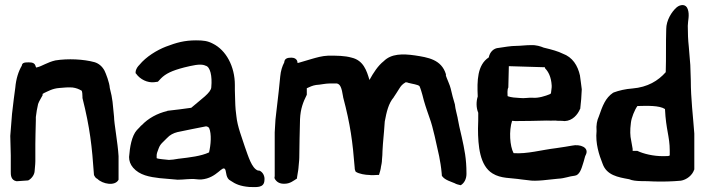

<svg xmlns="http://www.w3.org/2000/svg" viewBox="-20 -728 2815 766"><path d="M21 -185C22 -160 22 -134 23 -108V-43C23 -33 22 -9 46 -5H47L90 -8H92C105 -14 117 -30 118 -44C118 -49 121 -71 121 -85V-153C121 -178 122 -203 123 -248V-261C125 -279 128 -296 132 -313C136 -325 144 -336 150 -348V-353C150 -353 149 -354 152 -354L154 -356C172 -364 189 -375 217 -377C236 -379 253 -380 269 -379C284 -377 294 -373 306 -366C308 -361 309 -353 309 -342V-337C339 -218 347 -144 355 -29L356 -28C359 -22 361 -18 369 -14C389 6 439 16 453 -11V-105C450 -158 435 -236 435 -262L429 -322L425 -347C423 -357 421 -365 418 -377C417 -398 402 -436 397 -446C388 -463 374 -475 357 -480C313 -492 251 -495 201 -487C170 -480 145 -463 130 -460H129C124 -457 124 -458 121 -467C116 -482 94 -479 86 -479C76 -479 68 -476 67 -466C54 -444 44 -414 41 -378L35 -333L28 -274C26 -245 23 -215 21 -186Z M495 -101C495 -86 500 -72 511 -59C537 -29 576 -22 619 -17H620L689 -11C714 -11 741 -16 762 -13C769 -12 776 -12 782 -12H783C847 -17 868 -73 879 -51C883 -42 881 -16 900 -7C919 6 938 15 975 18H976C1000 18 1034 24 1035 -9C1037 -24 1030 -40 1016 -47H1015L1008 -48C984 -58 971 -103 957 -142C946 -177 927 -223 923 -265L920 -291C918 -311 918 -348 917 -368V-389C917 -463 882 -528 829 -554C808 -565 791 -567 762 -567C716 -567 684 -558 642 -542C606 -528 563 -502 536 -469C531 -464 521 -453 521 -439V-436L523 -434C539 -411 569 -397 595 -400L610 -402C614 -406 620 -413 622 -415C641 -434 665 -446 715 -459C745 -466 778 -475 798 -467L799 -466H800C819 -462 827 -424 823 -381V-380C822 -358 782 -332 743 -298C712 -293 680 -290 648 -286L647 -285C608 -276 571 -256 545 -228H544C538 -221 533 -216 527 -210V-209H526C505 -185 498 -141 495 -102ZM605 -97V-109C605 -114 608 -124 613 -136C620 -155 630 -160 646 -177C658 -190 672 -197 688 -201C727 -209 765 -217 802 -224C804 -224 809 -223 814 -218C825 -194 821 -149 814 -120C782 -105 737 -100 695 -95H694C677 -92 663 -90 654 -90C639 -92 613 -93 605 -97Z M1075 -20C1075 -19 1076 -16 1076 -15C1084 -1 1097 6 1116 5C1137 5 1151 -7 1165 -16V-20C1166 -30 1170 -46 1171 -60V-61C1171 -66 1174 -87 1174 -99C1175 -168 1175 -178 1177 -253C1179 -294 1189 -320 1204 -350V-376C1215 -381 1227 -387 1241 -389C1260 -390 1277 -395 1296 -395H1324C1337 -392 1343 -380 1349 -341V-340C1378 -231 1387 -161 1395 -60C1395 -51 1397 -48 1399 -43C1412 -34 1439 -30 1453 -30C1464 -28 1477 -30 1484 -30H1492C1495 -40 1499 -52 1500 -63C1501 -68 1504 -80 1504 -92C1505 -103 1506 -114 1506 -126C1508 -167 1511 -182 1515 -243C1522 -281 1530 -316 1551 -340V-341L1552 -342C1558 -352 1564 -359 1572 -373C1580 -386 1585 -392 1599 -400C1599 -400 1602 -399 1605 -399H1606L1607 -398C1625 -393 1647 -391 1654 -384V-383C1656 -380 1663 -360 1671 -327C1679 -299 1688 -275 1694 -257C1708 -220 1721 -153 1732 -105C1736 -85 1740 -61 1742 -38L1743 -26L1745 -24C1755 -10 1780 -3 1794 3C1800 7 1810 9 1818 11C1832 3 1841 -14 1841 -34V-37C1841 -95 1833 -132 1822 -182C1816 -207 1808 -242 1806 -256V-257C1802 -277 1797 -291 1795 -310V-311C1789 -330 1783 -353 1778 -375C1776 -386 1762 -416 1759 -426V-432C1741 -491 1687 -499 1635 -507C1586 -514 1541 -514 1511 -484C1488 -466 1470 -438 1454 -409C1443 -446 1430 -487 1383 -498C1355 -506 1324 -506 1290 -506C1264 -505 1242 -498 1224 -493C1201 -487 1167 -475 1167 -477C1167 -493 1153 -498 1143 -498C1127 -498 1115 -495 1114 -479C1106 -464 1100 -445 1098 -423L1092 -364L1086 -312C1084 -292 1081 -272 1079 -251L1076 -200V-25Z M1886 -343C1880 -325 1879 -299 1888 -278C1888 -257 1888 -235 1887 -215C1887 -146 1894 -67 1945 -36C1979 -15 2016 -19 2061 -12L2087 -9C2119 -3 2171 -12 2206 -15C2233 -16 2251 -25 2273 -27C2292 -29 2300 -55 2306 -75C2311 -89 2314 -107 2317 -110C2332 -140 2294 -154 2262 -147C2247 -144 2225 -141 2199 -137C2140 -130 2083 -113 2029 -117C2014 -145 2010 -206 2023 -246C2026 -246 2031 -245 2036 -245C2064 -245 2133 -246 2161 -247C2172 -247 2181 -246 2195 -247C2200 -246 2210 -246 2215 -246C2219 -246 2225 -246 2232 -245H2233C2264 -246 2285 -271 2294 -293L2295 -294V-295C2298 -320 2300 -345 2301 -371V-372C2299 -391 2296 -408 2294 -425V-426C2285 -467 2264 -500 2225 -514C2207 -523 2183 -530 2149 -538C2137 -543 2119 -549 2098 -548C2078 -548 2056 -545 2041 -545C2016 -545 1992 -540 1970 -537C1949 -536 1934 -520 1930 -499C1884 -469 1883 -406 1886 -343ZM2005 -346C2005 -352 2003 -370 2008 -379L2010 -461V-464L2144 -460C2149 -460 2154 -460 2154 -459L2155 -455C2167 -443 2179 -422 2181 -387V-380C2180 -375 2180 -367 2178 -355C2178 -355 2175 -354 2173 -352C2156 -345 2128 -336 2106 -338C2086 -339 2073 -335 2055 -337C2037 -338 2020 -339 2006 -344C2006 -344 2005 -345 2005 -346Z M2360 -205C2355 -156 2370 -110 2384 -75C2400 -29 2445 -21 2490 -13C2515 -2 2556 -7 2590 -4H2591C2626 -3 2662 -4 2695 -7H2696C2720 -11 2742 -29 2749 -50L2750 -52V-195C2745 -265 2736 -334 2736 -408L2734 -469L2728 -542C2725 -568 2724 -596 2724 -625C2724 -644 2732 -668 2724 -691C2717 -713 2695 -711 2680 -699C2659 -681 2638 -646 2638 -612C2636 -556 2638 -497 2636 -440C2606 -406 2564 -380 2503 -375C2475 -373 2450 -367 2428 -359L2427 -358H2426C2395 -337 2384 -306 2369 -263C2362 -248 2358 -229 2360 -205ZM2497 -238C2499 -258 2512 -290 2523 -305C2561 -306 2610 -308 2633 -293C2637 -209 2652 -184 2652 -127V-108C2649 -105 2642 -105 2624 -105C2587 -105 2548 -114 2523 -126H2504V-134L2498 -168C2494 -185 2493 -208 2497 -238Z"/></svg>

Font: Vapor
Style: Bd
Weight: 700
Foundry: Cannot Into Space Fonts
Version: Version 0.179